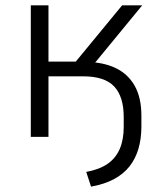

<svg xmlns="http://www.w3.org/2000/svg" viewBox="-20 -511 606 717"><path d="M320 186 302 131Q351 122 381.5 101Q412 80 427 45.5Q442 11 442 -37V-74Q442 -150 406.5 -188Q371 -226 290 -226H161V0H95V-491H161V-281H263L436 -491H511L317 -255L294 -280Q362 -280 409.5 -258Q457 -236 482.5 -191.5Q508 -147 508 -79V-39Q508 7 497 44.5Q486 82 463.5 110.5Q441 139 405.5 158Q370 177 320 186Z"/></svg>

Font: Nunito Sans 9pt Light
Style: Regular
Weight: 300
Version: Version 3.101;gftools[0.9.27]